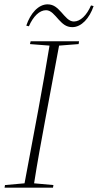

<svg xmlns="http://www.w3.org/2000/svg" viewBox="-20 -864 451 884"><path d="M118 -661 208 -654C192 -557 175 -459 157 -362L93 -20L3 -12L1 0H224L226 -12L137 -20C152 -117 170 -214 188 -311L252 -654L342 -661L344 -674H121ZM101 -746 113 -743C133 -789 162 -817 192 -817C215 -817 231 -795 250 -774C267 -756 283 -739 313 -739C355 -739 392 -780 411 -836L399 -839C379 -793 350 -765 320 -765C297 -765 281 -787 262 -808C245 -826 229 -844 199 -844C157 -844 120 -803 101 -746Z"/></svg>

Font: Source Serif 4 Display Light
Style: Italic
Weight: 300
Italic angle: -12°
Designer: Frank Grießhammer
Foundry: Adobe Systems Incorporated
Version: Version 4.004;hotconv 1.0.117;makeotfexe 2.5.65602